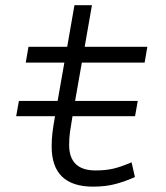

<svg xmlns="http://www.w3.org/2000/svg" viewBox="-20 -694 626 724"><path d="M41 -255.9 51.3 -313.5H197.3L222.7 -458H77.1L87.4 -517.6H233.4L260.7 -674.3H326.7L299.3 -517.6H535.6L525.4 -458H288.6L263.2 -313.5H499.5L489.3 -255.9H253.4Q247.1 -219.7 243.9 -196.3Q240.7 -172.9 240.7 -147.9Q240.7 -51.3 340.3 -51.3Q378.4 -51.3 407.5 -58.1Q436.5 -64.9 476.1 -82L488.8 -26.4Q455.1 -11.2 417.5 -0.7Q379.9 9.8 331.1 9.8Q174.8 9.8 174.8 -141.6Q174.8 -168.5 177.7 -193.4Q180.7 -218.3 187.5 -255.9Z"/></svg>

Font: Cascadia Code Light
Style: Italic
Weight: 300
Italic angle: -10°
Monospace: yes
Designer: Aaron Bell
Foundry: Saja Typeworks
Version: Version 2404.023; ttfautohint (v1.8.4)